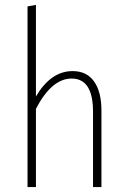

<svg xmlns="http://www.w3.org/2000/svg" viewBox="-20 -760 513 780"><path d="M274.9 -471.2Q332 -471.2 362.1 -429.2Q392.1 -387.2 392.1 -310.1V0H357.9V-306.2Q357.9 -440.9 271 -440.9Q189.9 -440.9 126 -317.9V0H91.8V-733.9L126 -740.2V-368.2Q187 -471.2 274.9 -471.2Z"/></svg>

Font: Fira Sans Compressed UltraLight
Style: Regular
Weight: 200
Width: 1
Designer: Carrois Corporate & Edenspiekermann AG
Foundry: Carrois Corporate GbR & Edenspiekermann AG
Version: Version 4.203;PS 004.203;hotconv 1.0.88;makeotf.lib2.5.64775